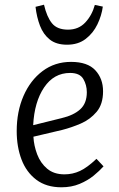

<svg xmlns="http://www.w3.org/2000/svg" viewBox="-20 -782 506 816"><path d="M282 -519Q352 -519 385 -483.5Q418 -448 418 -394Q418 -339 390.5 -306.5Q363 -274 323.5 -257Q284 -240 245 -230L122 -201Q124 -163 138 -126Q152 -89 180.5 -65Q209 -41 254 -41Q289 -41 320 -55.5Q351 -70 390 -107L420 -75Q403 -56 378 -35.5Q353 -15 318.5 -0.5Q284 14 241 14Q177 14 134.5 -18Q92 -50 71.5 -104Q51 -158 51 -225Q51 -308 80 -374.5Q109 -441 161 -480Q213 -519 282 -519ZM349 -390Q349 -421 334 -446.5Q319 -472 278 -472Q209 -472 167.5 -410.5Q126 -349 121 -250L242 -280Q293 -292 321 -317.5Q349 -343 349 -390ZM265 -592Q219 -592 191.5 -614Q164 -636 150 -672.5Q136 -709 131 -753L167 -762Q179 -710 201 -683Q223 -656 269 -656Q314 -656 342.5 -686.5Q371 -717 383 -761L417 -754Q412 -716 394 -678.5Q376 -641 344 -616.5Q312 -592 265 -592Z"/></svg>

Font: Literata 12pt Light
Style: Italic
Weight: 300
Italic angle: -2°
Designer: Latin by Veronika Burian and Jose Scaglione. Greek by Irene Vlachou. Cyrillic by Vera Evstafieva
Foundry: TypeTogether
Version: Version 3.002